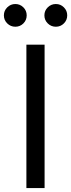

<svg xmlns="http://www.w3.org/2000/svg" viewBox="-48 -954 361 974"><path d="M178.2 -727.5V0H85.9V-727.5ZM235.4 -818.4Q211.4 -818.4 194.3 -835.2Q177.2 -852.1 177.2 -876Q177.2 -899.9 194.3 -916.7Q211.4 -933.6 235.4 -933.6Q259.3 -933.6 276.1 -916.7Q293 -899.9 293 -876Q293 -852.1 276.1 -835.2Q259.3 -818.4 235.4 -818.4ZM29.8 -818.4Q5.9 -818.4 -11.2 -835.2Q-28.3 -852.1 -28.3 -876Q-28.3 -899.9 -11.2 -916.7Q5.9 -933.6 29.8 -933.6Q53.7 -933.6 70.6 -916.7Q87.4 -899.9 87.4 -876Q87.4 -852.1 70.6 -835.2Q53.7 -818.4 29.8 -818.4Z"/></svg>

Font: Inter 16pt
Style: Regular
Weight: 400
Version: Version 4.001;git-66647c0bb